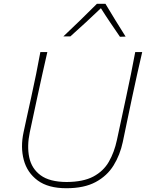

<svg xmlns="http://www.w3.org/2000/svg" viewBox="-20 -989 774 1018"><path d="M332 9Q235.5 9 179.8 -32.2Q124 -73.5 106 -141.2Q88 -209 105 -288Q111 -317.5 122 -366.8Q133 -416 145.5 -473.5Q160 -539.5 171.5 -596Q183 -652.5 194 -713H231Q217 -652.5 204.5 -595.8Q192 -539 177.5 -472.5L138 -288Q122.5 -214.5 135 -154.8Q147.5 -95 195.2 -59.8Q243 -24.5 333 -24Q421.5 -24.5 475 -53Q528.5 -81.5 557.2 -131.5Q586 -181.5 600 -247L648.5 -473Q663 -540 674.5 -597Q686 -654 697 -713H734Q720 -654 707.5 -596.8Q695 -539.5 680.5 -472.5Q665.5 -402 652 -336.8Q638.5 -271.5 631 -236Q616.5 -167.5 582.2 -112Q548 -56.5 487.2 -23.8Q426.5 9 332 9ZM616 -794Q590 -832 564.8 -869.2Q539.5 -906.5 515 -945.5Q475 -907 435.2 -870.5Q395.5 -834 353 -796H316Q362 -839.5 406 -882.2Q450 -925 494 -969H539Q564 -927 591.2 -882.8Q618.5 -838.5 646 -795Z"/></svg>

Font: Commissioner Flair Thin
Style: Italic
Weight: 100
Italic angle: -12°
Designer: Kostas Bartsokas
Foundry: Kostas Bartsokas
Version: Version 1.000; ttfautohint (v1.8.3)